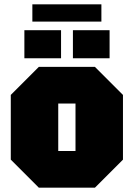

<svg xmlns="http://www.w3.org/2000/svg" viewBox="-20 -870 620 890"><path d="M30 -130V-430L160 -560H420L550 -430V-130L420 0H160ZM250 -170H330V-390H250ZM93 -600V-730H263V-600ZM318 -600V-730H488V-600ZM130 -770V-850H450V-770Z"/></svg>

Font: Tektur SemiCondensed Black
Style: Regular
Weight: 900
Width: 4
Designer: Adam Jagosz
Foundry: Adam Jagosz
Version: Version 1.005;gftools[0.9.30]